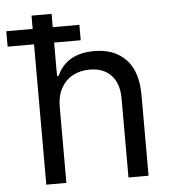

<svg xmlns="http://www.w3.org/2000/svg" viewBox="-94 -754 708 800"><g transform="rotate(-5 259.5 -353.5)"><path d="M151.4 0H67.4V-586.9H-43V-651.4H67.4V-707H151.4V-651.4H262.7V-586.9H151.4V-447.3H158.2Q198.2 -537.1 314.5 -537.1Q398.4 -537.1 446.8 -486.6Q495.1 -436 495.1 -336.9V0H411.1V-331.1Q411.1 -393.1 378.7 -427.5Q346.2 -461.9 289.1 -461.9Q249 -461.9 218 -445.1Q187 -428.2 169.2 -395.8Q151.4 -363.3 151.4 -318.4Z"/></g></svg>

Font: Pretendard Std
Style: Regular
Weight: 400
Designer: Base glyphs from Inter by Rasmus Andersson; Hangeul glyphs from Noto Sans CJK(Source Han Sans) by Jang Soo-young and Kan
Foundry: Kil Hyung-jin
Version: Version 1.309